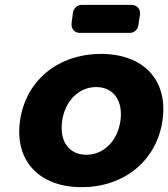

<svg xmlns="http://www.w3.org/2000/svg" viewBox="-20 -768 695 794"><path d="M552 -662 559 -708C562 -730 546 -748 524 -748H317C301 -748 285 -734 282 -718L276 -672C273 -650 288 -632 310 -632H518C534 -632 550 -646 552 -662ZM398 -545C221 -545 87 -436 63 -270C39 -104 141 6 318 6C494 6 628 -104 652 -270C676 -436 574 -545 398 -545ZM378 -408C449 -408 490 -351 478 -268C466 -184 408 -128 337 -128C265 -128 225 -184 237 -268C249 -351 306 -408 378 -408Z"/></svg>

Font: Trueno
Style: RoundBdIt
Weight: 700
Designer: Julieta Ulanovsky, Jasper
Foundry: Julieta Ulanovsky, Cannot Into Space Fonts
Version: Version 3.001